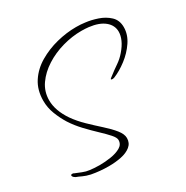

<svg xmlns="http://www.w3.org/2000/svg" viewBox="-141 -702 810 834"><g transform="rotate(-30 264.5 -284.5)"><path d="M171 13Q127 13 85 5Q63 0 48.5 -7Q34 -14 23 -18Q9 -25 9 -34Q9 -38 15 -38Q17 -38 19 -38Q21 -38 24 -36Q39 -30 56 -23Q73 -16 91 -14Q99 -13 112 -12Q125 -11 139 -11Q166 -11 195 -15.5Q224 -20 244 -31.5Q264 -43 264 -65Q264 -77 248 -95Q232 -113 207 -136.5Q182 -160 155.5 -188Q129 -216 109 -247Q91 -276 78.5 -308.5Q66 -341 66 -375Q66 -429 91.5 -468Q117 -507 159.5 -532Q202 -557 251.5 -569.5Q301 -582 349 -582Q373 -582 394 -579Q421 -576 452.5 -565.5Q484 -555 506.5 -534Q529 -513 529 -478Q529 -441 506 -407Q483 -373 449.5 -347.5Q416 -322 384 -309Q378 -307 374 -307Q367 -307 367 -310Q367 -312 372 -315.5Q377 -319 378 -320Q401 -338 422.5 -352.5Q444 -367 461 -387Q481 -410 490.5 -431.5Q500 -453 500 -472Q500 -504 473.5 -526Q447 -548 397 -554Q388 -555 379 -555.5Q370 -556 361 -556Q314 -556 266 -542.5Q218 -529 178 -503.5Q138 -478 113.5 -443Q89 -408 89 -364Q89 -313 127 -257Q148 -227 177 -199Q206 -171 234.5 -145.5Q263 -120 281.5 -97Q300 -74 300 -54Q300 -29 281.5 -14Q263 1 233.5 7Q204 13 171 13Z"/></g></svg>

Font: Waterfall
Style: Regular
Weight: 400
Designer: Robert E. Leuschke
Foundry: Robert E. Leuschke
Version: Version 1.010; ttfautohint (v1.8.3)